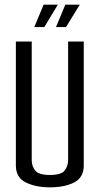

<svg xmlns="http://www.w3.org/2000/svg" viewBox="-20 -798 428 823"><path d="M194 5Q133 5 90.5 -16Q48 -37 48 -89V-620H116V-111Q116 -86 131 -67Q146 -48 194 -48Q243 -48 257.5 -67.5Q272 -87 272 -111V-620H339V-89Q339 -37 298 -16Q257 5 194 5ZM127 -682 167 -778H228L170 -682ZM220 -682 260 -778H322L263 -682Z"/></svg>

Font: Smooch Sans Medium
Style: Regular
Weight: 500
Designer: Robert E. Leuschke
Foundry: Robert E. Leuschke
Version: Version 1.010; ttfautohint (v1.8.3)